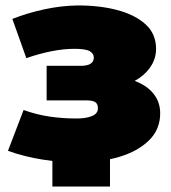

<svg xmlns="http://www.w3.org/2000/svg" viewBox="-20 -579 623 700"><path d="M265 13Q202 13 136.5 3Q71 -7 9 -29L66 -178Q113 -161 160.5 -154Q208 -147 259 -147Q294 -147 315.5 -156Q337 -165 337 -184Q337 -200 327.5 -206.5Q318 -213 295 -213H150V-339H274Q322 -339 322 -369Q322 -384 307 -392.5Q292 -401 251 -401Q211 -401 166.5 -392Q122 -383 76 -367L25 -510Q81 -532 141.5 -545Q202 -558 259 -559Q339 -560 405 -543Q471 -526 510 -491Q549 -456 549 -401Q549 -364 527.5 -333.5Q506 -303 471 -284Q515 -268 539.5 -237.5Q564 -207 564 -166Q564 -107 523 -67Q482 -27 414.5 -7Q347 13 265 13ZM171 101V-36H381V101Z"/></svg>

Font: Montserrat Black
Style: Regular
Weight: 900
Designer: Julieta Ulanovsky
Foundry: Julieta Ulanovsky
Version: Version 9.000; ttfautohint (v1.8.4.7-5d5b)